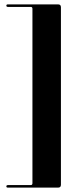

<svg xmlns="http://www.w3.org/2000/svg" viewBox="-20 -744 375 876"><path d="M128 92V-704Q128 -712.5 120 -712.5H16Q9 -712.5 9 -718.5Q9 -724 16 -724H245Q258 -724 258 -711V99Q258 112 245 112H16Q9 112 9 106.5Q9 100.5 16 100.5H120Q128 100.5 128 92Z"/></svg>

Font: Fraunces 144pt
Style: Bold
Weight: 700
Version: Version 1.000;[b76b70a41]